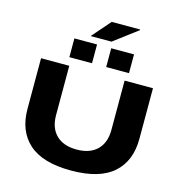

<svg xmlns="http://www.w3.org/2000/svg" viewBox="-147 -1191 1261 1334"><g transform="rotate(15 484.0 -523.5)"><path d="M375 -926 491 -1059H695V-1054L525 -926ZM270 -746V-881H433V-746ZM535 -746V-881H699V-746ZM484 12Q280 12 181 -76Q82 -164 82 -324V-688H285V-333Q285 -241 337 -190Q389 -139 484 -139Q579 -139 631 -190Q683 -241 683 -333V-688H887V-324Q887 -164 787.5 -76Q688 12 484 12Z"/></g></svg>

Font: Archivo Expanded ExtraBold
Style: Regular
Weight: 800
Width: 7
Designer: Hector Gatti
Foundry: Omnibus-Type
Version: Version 2.001; ttfautohint (v1.8.3)